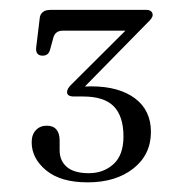

<svg xmlns="http://www.w3.org/2000/svg" viewBox="-20 -720 370 388"><path d="M142.5 -536 140.5 -544Q146 -545 152.2 -545.2Q158.5 -545.5 164 -545.5Q220.5 -545.5 252.8 -521.2Q285 -497 285 -453.5Q285 -407.5 249.5 -379.5Q214 -351.5 157 -351.5Q102.5 -351.5 73.2 -375.8Q44 -400 44 -432.5Q44 -448 52.5 -457Q61 -466 74.5 -466Q87.5 -466 94 -458.2Q100.5 -450.5 100.5 -436.5V-416.5Q100.5 -395 115.2 -382.5Q130 -370 159.5 -370Q189 -370 209.2 -388.2Q229.5 -406.5 229.5 -444Q229.5 -485 210 -505Q190.5 -525 148 -525H130Q122.5 -525 119 -527.2Q115.5 -529.5 115.5 -534Q115.5 -537.5 117.8 -541.5Q120 -545.5 126.5 -551.5L249.5 -674L251.5 -658H107Q92 -658 88 -644.5L81 -619Q79.5 -613.5 75.8 -610.5Q72 -607.5 66 -607.5Q59.5 -607.5 56 -611.2Q52.5 -615 53 -623L60.5 -685Q61.5 -691.5 66.8 -695.8Q72 -700 82 -700H276Q282 -700 285.2 -697.2Q288.5 -694.5 288.5 -690Q288.5 -686.5 286 -682.8Q283.5 -679 277 -673Z"/></svg>

Font: Fraunces Light
Style: Regular
Weight: 300
Version: Version 1.000;[b76b70a41]